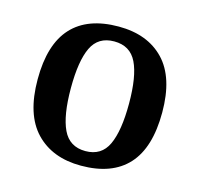

<svg xmlns="http://www.w3.org/2000/svg" viewBox="-87 -641 772 743"><g transform="rotate(15 299.5 -269.0)"><path d="M298 10Q183 10 116.5 -59.5Q50 -129 50 -270Q50 -410 113.5 -479Q177 -548 301 -548Q417 -548 483 -479Q549 -410 549 -270Q549 -129 485.5 -59.5Q422 10 298 10ZM300 -49Q364 -49 390 -105Q416 -161 416 -270Q416 -379 389.5 -433.5Q363 -488 299 -488Q235 -488 209 -433.5Q183 -379 183 -270Q183 -161 209.5 -105Q236 -49 300 -49Z"/></g></svg>

Font: Noto Serif Thai SemiBold
Style: Regular
Weight: 600
Designer: Monotype Design Team
Foundry: Monotype Imaging Inc.
Version: Version 2.001; ttfautohint (v1.8.4.7-5d5b)